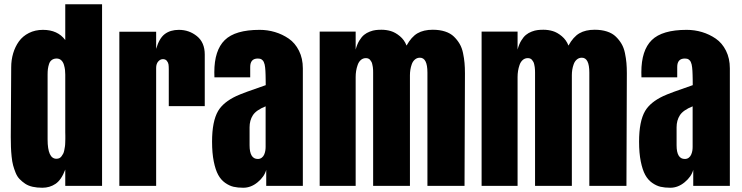

<svg xmlns="http://www.w3.org/2000/svg" viewBox="-20 -883 3526 912"><path d="M31.2 -232.9Q31.2 -232.9 33.2 -563Q33.2 -598.1 42.5 -629.6Q51.8 -661.1 69.8 -686.3Q87.9 -711.4 117.4 -726.3Q147 -741.2 184.1 -741.2Q253.9 -741.2 290 -692.9V-862.8H464.8V0H290V-77.6Q271.5 -28.3 243.9 -9.8Q216.3 8.8 181.2 8.8Q155.8 8.8 135 4.2Q114.3 -0.5 99.4 -10.5Q84.5 -20.5 73 -32.5Q61.5 -44.4 54.2 -62.5Q46.9 -80.6 42.2 -97.9Q37.6 -115.2 35.2 -139.4Q32.7 -163.6 32 -184.3Q31.2 -205.1 31.2 -232.9ZM206.1 -528.8V-253.9Q206.1 -251.5 206.1 -241.2Q206.1 -227.5 206.1 -224.6Q206.1 -223.6 206.1 -222.7Q206.1 -221.7 206.1 -220.7Q206.1 -128.9 248 -128.9Q255.9 -128.9 262 -131.8Q268.1 -134.8 272.5 -140.9Q276.9 -147 280 -152.8Q283.2 -158.7 285.2 -168.9Q287.1 -179.2 288.3 -186.3Q289.6 -193.4 289.8 -205.3Q290 -217.3 290.3 -222.9Q290.5 -228.5 290.3 -240Q290 -251.5 290 -253.9V-528.8Q290 -540 288.8 -550.8Q287.6 -561.5 283.7 -575Q279.8 -588.4 271 -596.7Q262.2 -605 249 -605Q235.4 -605 226.1 -598.1Q216.8 -591.3 212.9 -578.9Q209 -566.4 207.5 -555.2Q206.1 -543.9 206.1 -528.8Z M546.9 0V-732.4H721.7V-650.9Q736.3 -701.2 762.7 -721.2Q789.1 -741.2 829.6 -741.2Q878.4 -741.2 915.5 -711.2Q952.6 -681.2 952.6 -624V-378.9H781.7V-554.2Q781.7 -567.4 780.5 -576.4Q779.3 -585.4 772.7 -593.8Q766.1 -602.1 753.9 -602.1Q741.2 -602.1 731.4 -590.8Q721.7 -579.6 721.7 -560.1V0Z M987.3 -210Q987.3 -307.1 1016.1 -356Q1041 -397.9 1102.5 -426.8Q1133.8 -441.4 1242.2 -478.5Q1242.2 -479 1242.2 -480Q1242.2 -495.6 1241.9 -505.4Q1241.7 -515.1 1241.5 -527.3Q1241.2 -539.6 1240.7 -546.9Q1240.2 -554.2 1239.3 -563Q1238.3 -571.8 1237.1 -576.4Q1235.8 -581.1 1233.6 -586.7Q1231.4 -592.3 1228.8 -595.2Q1226.1 -598.1 1222.7 -600.6Q1219.2 -603 1214.6 -604Q1210 -605 1204.6 -605Q1168.5 -605 1168.5 -564.9V-515.6H998.5Q998 -523.9 998 -539.6Q998 -644 1047.6 -692.6Q1097.2 -741.2 1213.4 -741.2Q1251 -741.2 1286.1 -730.7Q1321.3 -720.2 1351.6 -699.5Q1381.8 -678.7 1400.1 -642.1Q1418.5 -605.5 1418.5 -558.1V0H1244.6V-76.2Q1235.8 -43.9 1204.1 -17.6Q1172.4 8.8 1135.7 8.8Q1109.4 8.8 1089.4 4.2Q1069.3 -0.5 1049.3 -14.6Q1029.3 -28.8 1016.4 -52.5Q1003.4 -76.2 995.4 -116Q987.3 -155.8 987.3 -210ZM1165.5 -278.3Q1165.5 -278.3 1165.5 -192.9Q1165.5 -127.9 1204.6 -127.9Q1215.3 -127.9 1223.1 -133.8Q1231 -139.6 1234.9 -148.9Q1238.8 -158.2 1240.2 -167Q1241.7 -175.8 1241.7 -185.1V-377.9Q1196.8 -359.9 1181.2 -335.7Q1165.5 -311.5 1165.5 -278.3Z M1498.5 -732.9H1669.4V-647.5Q1675.8 -671.9 1686.5 -689.7Q1697.3 -707.5 1709.2 -717.3Q1721.2 -727.1 1736.6 -732.9Q1752 -738.8 1764.6 -740.2Q1777.3 -741.7 1792.5 -741.7Q1814.9 -741.7 1836.4 -735.4Q1857.9 -729 1879.4 -711.2Q1900.9 -693.4 1911.1 -666.5Q1934.1 -708 1963.1 -724.9Q1992.2 -741.7 2035.6 -741.7Q2068.4 -741.7 2094 -733.4Q2119.6 -725.1 2136 -709.2Q2152.3 -693.4 2163.3 -674.6Q2174.3 -655.8 2179.4 -630.9Q2184.6 -606 2186.5 -584Q2188.5 -562 2188.5 -535.2L2186.5 0H2010.3V-538.1Q2010.3 -608.9 1974.6 -608.9Q1960.9 -608.9 1950.9 -600.3Q1940.9 -591.8 1936 -578.1Q1931.2 -564.5 1929.2 -551.5Q1927.2 -538.6 1927.2 -525.9V0H1752.4V-517.1Q1752.4 -518.6 1752.4 -526.1Q1752.4 -533.7 1752.4 -537.8Q1752.4 -542 1752.2 -550.5Q1752 -559.1 1751 -564.2Q1750 -569.3 1748.5 -576.9Q1747.1 -584.5 1744.4 -589.1Q1741.7 -593.8 1738.3 -598.1Q1734.9 -602.5 1729.7 -604.7Q1724.6 -606.9 1718.3 -606.9Q1704.1 -606.9 1694.1 -598.1Q1684.1 -589.4 1679 -574.7Q1673.8 -560.1 1671.6 -545.9Q1669.4 -531.7 1669.4 -517.1V0H1498.5Z M2267.6 -732.9H2438.5V-647.5Q2444.8 -671.9 2455.6 -689.7Q2466.3 -707.5 2478.3 -717.3Q2490.2 -727.1 2505.6 -732.9Q2521 -738.8 2533.7 -740.2Q2546.4 -741.7 2561.5 -741.7Q2584 -741.7 2605.5 -735.4Q2627 -729 2648.4 -711.2Q2669.9 -693.4 2680.2 -666.5Q2703.1 -708 2732.2 -724.9Q2761.2 -741.7 2804.7 -741.7Q2837.4 -741.7 2863 -733.4Q2888.7 -725.1 2905 -709.2Q2921.4 -693.4 2932.4 -674.6Q2943.4 -655.8 2948.5 -630.9Q2953.6 -606 2955.6 -584Q2957.5 -562 2957.5 -535.2L2955.6 0H2779.3V-538.1Q2779.3 -608.9 2743.7 -608.9Q2730 -608.9 2720 -600.3Q2710 -591.8 2705.1 -578.1Q2700.2 -564.5 2698.2 -551.5Q2696.3 -538.6 2696.3 -525.9V0H2521.5V-517.1Q2521.5 -518.6 2521.5 -526.1Q2521.5 -533.7 2521.5 -537.8Q2521.5 -542 2521.2 -550.5Q2521 -559.1 2520 -564.2Q2519 -569.3 2517.6 -576.9Q2516.1 -584.5 2513.4 -589.1Q2510.7 -593.8 2507.3 -598.1Q2503.9 -602.5 2498.8 -604.7Q2493.7 -606.9 2487.3 -606.9Q2473.1 -606.9 2463.1 -598.1Q2453.1 -589.4 2448 -574.7Q2442.9 -560.1 2440.7 -545.9Q2438.5 -531.7 2438.5 -517.1V0H2267.6Z M3015.6 -210Q3015.6 -307.1 3044.4 -356Q3069.3 -397.9 3130.9 -426.8Q3162.1 -441.4 3270.5 -478.5Q3270.5 -479 3270.5 -480Q3270.5 -495.6 3270.3 -505.4Q3270 -515.1 3269.8 -527.3Q3269.5 -539.6 3269 -546.9Q3268.6 -554.2 3267.6 -563Q3266.6 -571.8 3265.4 -576.4Q3264.2 -581.1 3262 -586.7Q3259.8 -592.3 3257.1 -595.2Q3254.4 -598.1 3251 -600.6Q3247.6 -603 3242.9 -604Q3238.3 -605 3232.9 -605Q3196.8 -605 3196.8 -564.9V-515.6H3026.9Q3026.4 -523.9 3026.4 -539.6Q3026.4 -644 3075.9 -692.6Q3125.5 -741.2 3241.7 -741.2Q3279.3 -741.2 3314.5 -730.7Q3349.6 -720.2 3379.9 -699.5Q3410.2 -678.7 3428.5 -642.1Q3446.8 -605.5 3446.8 -558.1V0H3272.9V-76.2Q3264.2 -43.9 3232.4 -17.6Q3200.7 8.8 3164.1 8.8Q3137.7 8.8 3117.7 4.2Q3097.7 -0.5 3077.6 -14.6Q3057.6 -28.8 3044.7 -52.5Q3031.7 -76.2 3023.7 -116Q3015.6 -155.8 3015.6 -210ZM3193.8 -278.3Q3193.8 -278.3 3193.8 -192.9Q3193.8 -127.9 3232.9 -127.9Q3243.7 -127.9 3251.5 -133.8Q3259.3 -139.6 3263.2 -148.9Q3267.1 -158.2 3268.6 -167Q3270 -175.8 3270 -185.1V-377.9Q3225.1 -359.9 3209.5 -335.7Q3193.8 -311.5 3193.8 -278.3Z"/></svg>

Font: Anton
Style: Regular
Weight: 400
Foundry: vernon adams
Version: Version 1.000